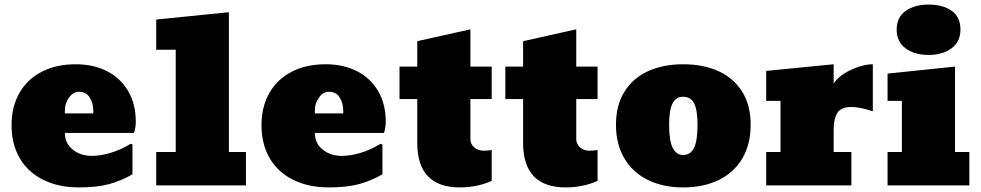

<svg xmlns="http://www.w3.org/2000/svg" viewBox="-20 -816 4318 845"><path d="M327.6 8.8Q236.8 8.8 169.9 -24.9Q102.5 -58.1 66.7 -120.1Q30.8 -182.1 30.8 -265.1Q30.8 -347.2 65.9 -407.7Q100.6 -467.8 164.1 -500.5Q227.5 -533.2 313 -533.2Q391.6 -533.2 451.7 -502.4Q511.7 -471.2 544.7 -414.1Q577.6 -356.9 577.6 -280.8Q577.6 -254.4 569.8 -231H265.6Q265.6 -185.1 300.3 -157.5Q335 -129.9 383.8 -129.9Q420.9 -129.9 465.3 -142.8Q509.8 -155.8 554.7 -183.1L563 -180.2V-48.8Q512.7 -20 459.7 -5.6Q406.7 8.8 327.6 8.8ZM265.6 -331.1V-316.9H390.6V-327.1Q390.6 -361.8 374.8 -387Q358.9 -412.1 327.6 -412.1Q301.8 -412.1 283.7 -386.5Q265.6 -360.8 265.6 -331.1Z M1062.5 -147V0H667.5V-147H753.4V-597.2H667.5V-730L987.3 -762.2V-147Z M1427.7 8.8Q1336.9 8.8 1270 -24.9Q1202.6 -58.1 1166.7 -120.1Q1130.9 -182.1 1130.9 -265.1Q1130.9 -347.2 1166 -407.7Q1200.7 -467.8 1264.2 -500.5Q1327.6 -533.2 1413.1 -533.2Q1491.7 -533.2 1551.8 -502.4Q1611.8 -471.2 1644.8 -414.1Q1677.7 -356.9 1677.7 -280.8Q1677.7 -254.4 1669.9 -231H1365.7Q1365.7 -185.1 1400.4 -157.5Q1435.1 -129.9 1483.9 -129.9Q1521 -129.9 1565.4 -142.8Q1609.9 -155.8 1654.8 -183.1L1663.1 -180.2V-48.8Q1612.8 -20 1559.8 -5.6Q1506.8 8.8 1427.7 8.8ZM1365.7 -331.1V-316.9H1490.7V-327.1Q1490.7 -361.8 1474.9 -387Q1459 -412.1 1427.7 -412.1Q1401.9 -412.1 1383.8 -386.5Q1365.7 -360.8 1365.7 -331.1Z M2004.4 8.8Q1816.4 8.8 1816.4 -187V-379.9H1738.3V-522.9H1816.4V-634.8L2050.3 -687V-522.9H2144V-379.9H2050.3V-204.1Q2050.3 -182.1 2066.9 -167.5Q2083.5 -152.8 2108.4 -152.8Q2126.5 -152.8 2144 -155.8V-20Q2079.6 8.8 2004.4 8.8Z M2470.2 8.8Q2282.2 8.8 2282.2 -187V-379.9H2204.1V-522.9H2282.2V-634.8L2516.1 -687V-522.9H2609.9V-379.9H2516.1V-204.1Q2516.1 -182.1 2532.7 -167.5Q2549.3 -152.8 2574.2 -152.8Q2592.3 -152.8 2609.9 -155.8V-20Q2545.4 8.8 2470.2 8.8Z M2986.8 8.8Q2897.9 8.8 2832 -23.9Q2765.1 -56.2 2728 -118.7Q2690.9 -181.2 2690.9 -267.1Q2690.9 -352.5 2728 -412.1Q2765.1 -472.2 2832 -502.7Q2898.9 -533.2 2986.8 -533.2Q3077.1 -533.2 3143.8 -502Q3210.4 -470.7 3247.1 -411.4Q3283.7 -352.1 3283.7 -267.1Q3283.7 -181.2 3247.1 -118.7Q3210 -56.2 3142.8 -23.7Q3075.7 8.8 2986.8 8.8ZM2986.8 -133.8Q3019 -133.8 3034.7 -165.5Q3049.8 -196.3 3049.8 -267.1Q3049.8 -332 3034.9 -361.1Q3020 -390.1 2986.8 -390.1Q2955.1 -390.1 2939.9 -361.1Q2924.8 -332 2924.8 -267.1Q2924.8 -197.8 2940.4 -165.5Q2956.1 -133.8 2986.8 -133.8Z M3727.1 0H3352.1V-147H3415V-372.1H3352.1V-503.9L3648.9 -533.2V-448.2Q3664.6 -472.7 3694.8 -491.9Q3725.1 -511.2 3759.5 -522.2Q3793.9 -533.2 3821.3 -533.2V-326.2Q3764.2 -345.2 3727.1 -345.2Q3680.2 -345.2 3664.6 -318.1Q3648.9 -291 3648.9 -247.1V-147H3727.1Z M4066.4 -574.2Q4005.4 -574.2 3965.8 -603Q3926.3 -631.8 3926.3 -686Q3926.3 -740.2 3965.8 -768.1Q4005.4 -795.9 4067.4 -795.9Q4129.4 -795.9 4168.2 -768.6Q4207 -741.2 4207 -686Q4207 -631.8 4167.2 -603Q4127.4 -574.2 4066.4 -574.2ZM4246.1 -147V0H3886.2V-147H3949.2V-372.1H3886.2V-492.2L4183.1 -522.9V-147Z"/></svg>

Font: Angkor
Style: Regular
Weight: 400
Designer: Danh Hong
Foundry: Danh Hong
Version: Version 8.000; ttfautohint (v1.8.3)